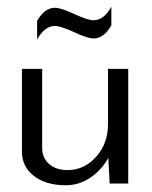

<svg xmlns="http://www.w3.org/2000/svg" viewBox="-20 -544 450 569"><path d="M310 -469Q288 -430 257 -430Q240 -430 200 -448.5Q160 -467 143 -467Q112 -467 90 -427V-482Q112 -521 143 -521Q160 -521 200 -502.5Q240 -484 257 -484Q288 -484 310 -524ZM360 0H305L301 -76Q280 -39 247 -17Q214 5 175 5Q116 5 80.5 -22.5Q45 -50 45 -95V-340H105V-105Q105 -76 125.5 -58Q146 -40 180 -40Q230 -40 265 -79.5Q300 -119 300 -175V-340H360Z"/></svg>

Font: Glametrix
Style: Regular
Weight: 500
Designer: gluk
Foundry: gluk
Version: Version 0.40